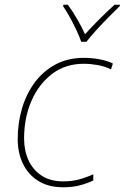

<svg xmlns="http://www.w3.org/2000/svg" viewBox="-20 -783 528 813"><path d="M247 10Q185 10 142 -17Q99 -44 77 -90Q55 -136 55 -194Q55 -263 73.5 -325Q92 -387 128 -435Q164 -483 216 -510.5Q268 -538 335 -538Q369 -538 401.5 -532Q434 -526 458 -514L450 -489Q425 -502 393.5 -507.5Q362 -513 335 -513Q257 -513 200.5 -470Q144 -427 113 -355.5Q82 -284 82 -196Q82 -146 100.5 -105Q119 -64 156 -39.5Q193 -15 248 -15Q284 -15 314 -23Q344 -31 375 -45V-19Q351 -7 319.5 1.5Q288 10 247 10ZM324 -606Q317 -627 304 -654.5Q291 -682 276 -709.5Q261 -737 247 -757L249 -763H267Q288 -735 307.5 -701Q327 -667 340 -638Q366 -667 400 -701Q434 -735 465 -763H488L487 -757Q466 -737 439 -709.5Q412 -682 387 -654.5Q362 -627 346 -606Z"/></svg>

Font: Noto Sans Thin
Style: Italic
Weight: 100
Italic angle: -12°
Designer: Monotype Design Team
Foundry: Monotype Imaging Inc.
Version: Version 2.013; ttfautohint (v1.8.4.7-5d5b)